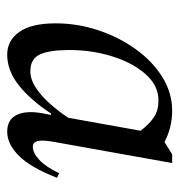

<svg xmlns="http://www.w3.org/2000/svg" viewBox="-2 -498 510 547"><g transform="rotate(90 253.5 -225.0)"><path d="M136 10Q96 10 71.5 -24.5Q47 -59 47 -128Q47 -190 66.5 -249Q86 -308 120.5 -356Q155 -404 200 -432Q245 -460 296 -460Q321 -460 344 -454Q367 -448 385 -438L420 -460H445L384 -119Q379 -89 382.5 -76Q386 -63 399 -63Q416 -63 436 -81.5Q456 -100 474 -138L487 -132Q458 -57 424.5 -23.5Q391 10 356 10Q321 10 308 -17Q295 -44 303 -89L308 -115H304Q266 -57 224 -23.5Q182 10 136 10ZM123 -167Q123 -111 135.5 -83.5Q148 -56 183 -56Q207 -56 231 -72Q255 -88 277 -113Q299 -138 316 -164L353 -370Q334 -395 314.5 -408Q295 -421 267 -421Q224 -421 191.5 -384Q159 -347 141 -289Q123 -231 123 -167Z"/></g></svg>

Font: Spectral
Style: Italic
Weight: 400
Italic angle: -10°
Designer: Jean-Baptiste Levee
Foundry: Production Type
Version: Version 2.001